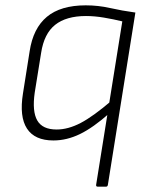

<svg xmlns="http://www.w3.org/2000/svg" viewBox="-20 -514 568 719"><path d="M346 185Q339 185 340 178L438 -434Q405 -442 369.5 -448Q334 -454 302 -454Q228 -454 186.5 -421Q145 -388 134 -316L110 -167Q100 -97 119.5 -63Q139 -29 192 -29Q235 -29 282 -53.5Q329 -78 399 -138L391 -91Q329 -36 279.5 -12Q230 12 180 12Q110 12 81 -32.5Q52 -77 66 -164L91 -322Q104 -408 155.5 -451Q207 -494 301 -494Q348 -494 392 -484Q436 -474 487 -467L384 178Q383 185 377 185Z"/></svg>

Font: Sofia Sans ExtraLight
Style: Italic
Weight: 250
Italic angle: -9°
Version: Version 4.100-B